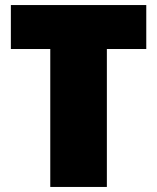

<svg xmlns="http://www.w3.org/2000/svg" viewBox="-20 -725 622 760"><path d="M23 -531H179V15H403V-531H559V-705H23Z"/></svg>

Font: Repo ExtraBlack
Style: Regular
Weight: 400
Designer: Stefan Peev
Foundry: Context Ltd
Version: Version 001.502